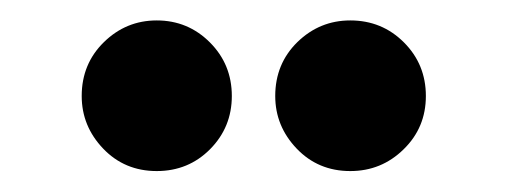

<svg xmlns="http://www.w3.org/2000/svg" viewBox="-20 -653 509 188"><path d="M133.5 -485.5Q102 -485.5 81 -507.5Q60 -529.5 60 -559Q60 -590.5 81.8 -611.8Q103.5 -633 133.5 -633Q164 -633 185.5 -611.5Q207 -590 207 -559Q207 -528.5 185.8 -507Q164.5 -485.5 133.5 -485.5ZM323 -485.5Q291.5 -485.5 270.5 -507.5Q249.5 -529.5 249.5 -559Q249.5 -590.5 271.2 -611.8Q293 -633 323 -633Q354 -633 375.5 -611.5Q397 -590 397 -559Q397 -528 375.2 -506.8Q353.5 -485.5 323 -485.5Z"/></svg>

Font: Lucymar Sans
Style: Bold
Weight: 700
Foundry: The League of Moveable Type (original font) / Main changes by Cristiano Sobral with portions from Mirco Monsees
Version: Version 2.001;August 30, 2020;FontCreator 13.0.0.2681 64-bit